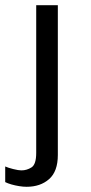

<svg xmlns="http://www.w3.org/2000/svg" viewBox="-61 -531 350 737"><path d="M41 186Q28 186 12.5 183.5Q-3 181 -17 177Q-31 173 -41 168V108Q-30 113 -10 118Q10 123 21 123Q42 123 60 111.5Q78 100 78 56V-511H161V64Q161 127 127.5 156.5Q94 186 41 186Z"/></svg>

Font: Chivo Medium Light
Style: Regular
Weight: 300
Version: Version 2.002